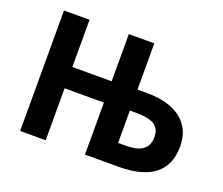

<svg xmlns="http://www.w3.org/2000/svg" viewBox="-111 -828 1153 993"><g transform="rotate(20 465.5 -331.5)"><path d="M888.7 -207Q888.7 -104 822 -52Q755.4 0 625 0H440.4V-286.1H224.1V0H83.5V-663.1H224.1V-403.3H440.4V-663.1H580.6V-408.7H632.8Q754.9 -408.7 821.8 -356Q888.7 -303.2 888.7 -207ZM580.6 -115.2H623Q687 -115.2 717 -138.2Q747.1 -161.1 747.1 -207Q747.1 -252.9 716.3 -273.2Q685.5 -293.5 613.3 -293.5H580.6Z"/></g></svg>

Font: Bpm'online Open Sans
Style: Bold
Weight: 700
Foundry: Ascender Corporation
Version: Version 1.10